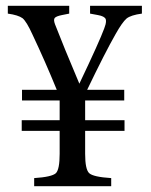

<svg xmlns="http://www.w3.org/2000/svg" viewBox="-20 -643 523 663"><path d="M470 -623V-596Q432 -591 417 -579Q402 -566 379 -525Q343 -462 281 -333H409V-296H274V-228H410V-191H274V-112Q274 -58 288 -45Q302 -32 364 -28V0H98V-28Q159 -32 173 -45Q186 -58 186 -112V-191H55V-228H186V-296H56V-333H176Q136 -431 92 -524Q72 -568 58 -580Q43 -591 7 -596V-623H219V-596L194 -591Q174 -587 169 -581Q164 -575 170 -559Q199 -484 254 -354Q324 -501 340 -545Q346 -560 346 -570Q346 -574 345 -577Q341 -587 318 -591L291 -596V-623Z"/></svg>

Font: Pochaevsk
Style: Regular
Weight: 400
Version: Version 1.210; ttfautohint (v1.8.4.7-5d5b)